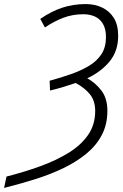

<svg xmlns="http://www.w3.org/2000/svg" viewBox="-78 -744 604 944"><path d="M-46 124Q41 102 119.5 73.5Q198 45 259 7.5Q320 -30 355 -80.5Q390 -131 390 -198Q390 -248 364.5 -280Q339 -312 294 -336Q265 -326 233.5 -316.5Q202 -307 168 -299L166 -347Q221 -362 271 -379.5Q321 -397 360 -420.5Q399 -444 421 -478Q443 -512 443 -562Q443 -602 428 -627Q413 -652 388 -663Q363 -674 332 -674Q279 -674 233 -656.5Q187 -639 143 -609L120 -651Q175 -689 229 -706.5Q283 -724 343 -724Q388 -724 424 -707Q460 -690 481.5 -656Q503 -622 503 -568Q503 -493 461 -442Q419 -391 351 -359Q390 -338 420 -299.5Q450 -261 450 -199Q450 -133 423 -81Q396 -29 347.5 11Q299 51 235 82Q171 113 96.5 136.5Q22 160 -58 180Z"/></svg>

Font: Noto Sans Display Light
Style: Italic
Weight: 300
Italic angle: -12°
Designer: Monotype Design Team
Foundry: Monotype Imaging Inc.
Version: Version 2.003